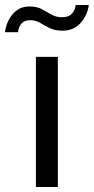

<svg xmlns="http://www.w3.org/2000/svg" viewBox="-73 -750 376 770"><path d="M71 0V-522H159V0ZM177 -627Q147 -627 126 -637.5Q105 -648 87.5 -658.5Q70 -669 48 -669Q26 -669 15.5 -658Q5 -647 2 -635Q-1 -623 -1 -621H-53Q-53 -627 -48.5 -643.5Q-44 -660 -33 -678.5Q-22 -697 -3 -710.5Q16 -724 46 -724Q75 -724 94.5 -713.5Q114 -703 132.5 -692Q151 -681 175 -681Q201 -681 212.5 -692.5Q224 -704 227.5 -716Q231 -728 231 -730H283Q283 -724 278.5 -708Q274 -692 262 -673Q250 -654 229.5 -640.5Q209 -627 177 -627Z"/></svg>

Font: Raleway Thin Medium
Style: Regular
Weight: 500
Version: Version 4.026